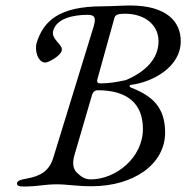

<svg xmlns="http://www.w3.org/2000/svg" viewBox="-20 -675 679 700"><path d="M66 5C120 5 140 -3 188 -3C225 -3 258 4 314 4C467 4 582 -76 582 -192C582 -285 534 -326 457 -356C452 -358 449 -365 460 -366C536 -376 639 -430 639 -525C639 -595 589 -655 454 -655C429 -655 384 -652 354 -652C196 -652 139 -599 114 -520C105 -492 118 -447 145 -447C157 -447 199 -470 205 -490C208 -500 200 -510 191 -520C181 -532 169 -545 174 -563C186 -607 245 -621 300 -621C330 -621 329 -605 321 -577L174 -99C159 -51 127 -33 78 -24C55 -20 42 -16 42 -6C42 3 50 5 66 5ZM347 -371C337 -371 332 -374 335 -386L397 -609C400 -621 410 -625 435 -625C513 -625 558 -580 558 -525C558 -457 505 -411 439 -383C407 -376 378 -371 347 -371ZM311 -21C288 -21 275 -32 261 -45C245 -59 244 -84 251 -108L315 -327C318 -339 326 -346 336 -346C445 -346 501 -297 501 -205C501 -99 401 -21 311 -21Z"/></svg>

Font: EB Garamond
Style: Italic
Weight: 400
Italic angle: -17.2°
Designer: Georg Duffner and Octavio Pardo
Foundry: Georg Duffner
Version: Version 1.000;PS 001.000;hotconv 1.0.88;makeotf.lib2.5.64775